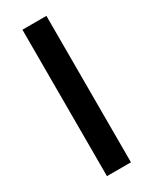

<svg xmlns="http://www.w3.org/2000/svg" viewBox="-183 -742 631 789"><g transform="rotate(-30 132.0 -347.5)"><path d="M189 0H75.2V-694.8H189Z"/></g></svg>

Font: PoppinsZ Medium
Style: Regular
Weight: 500
Designer: Ninad Kale (Devanagari), Jonny Pinhorn (Latin)
Foundry: Indian Type Foundry
Version: Version 3.002;FEAKit 1.0